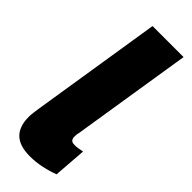

<svg xmlns="http://www.w3.org/2000/svg" viewBox="-248 -767 805 805"><g transform="rotate(45 154.0 -365.0)"><path d="M115 -740H299L214 -205Q212 -198 211.5 -192Q211 -186 211 -180Q211 -173 213.5 -167Q216 -161 222 -158.5Q228 -156 237 -156Q246 -156 256.5 -157.5Q267 -159 281 -162L270 -16Q242 -5 207 2.5Q172 10 137 10Q76 10 46.5 -18.5Q17 -47 17 -104Q17 -116 19 -130.5Q21 -145 23 -159Z"/></g></svg>

Font: Georama ExtraCondensed Thin ExtraBold
Style: Italic
Weight: 800
Italic angle: -9°
Version: Version 1.001